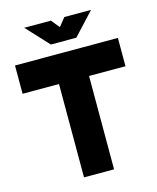

<svg xmlns="http://www.w3.org/2000/svg" viewBox="-127 -962 857 1049"><g transform="rotate(-15 301.0 -437.0)"><path d="M216 -688H386V0H216ZM10 -528V-688H592V-528ZM373 -748H229L112 -874H263L301 -827L339 -874H490Z"/></g></svg>

Font: Roundo Variable
Style: Regular
Weight: 200
Designer: Shiva Nallaperumal
Foundry: Indian Type Foundry
Version: Version 2.000